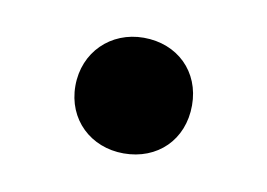

<svg xmlns="http://www.w3.org/2000/svg" viewBox="-33 -428 312 224"><g transform="rotate(10 123.0 -316.5)"><path d="M192 -317C192 -276 163 -248 123 -248C84 -248 54 -276 54 -316C54 -356 84 -385 123 -385C163 -385 192 -357 192 -317Z"/></g></svg>

Font: Repo Medium
Style: Regular
Weight: 500
Designer: Stefan Peev
Foundry: Context Ltd
Version: Version 1.502